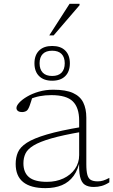

<svg xmlns="http://www.w3.org/2000/svg" viewBox="-20 -962 585 992"><path d="M404.5 -306.5 403 -281Q304.5 -264 244.8 -246.8Q185 -229.5 153.8 -210.5Q122.5 -191.5 111.8 -169Q101 -146.5 101 -118.5Q101 -70.5 130 -46.5Q159 -22.5 222.5 -22.5Q270 -22.5 307.8 -40.2Q345.5 -58 367.2 -89.2Q389 -120.5 389 -160.5V-338.5Q389 -406 356.2 -438.2Q323.5 -470.5 245.5 -470.5Q213 -470.5 185.5 -465.2Q158 -460 128 -447L148.5 -463.5Q144.5 -450.5 140.8 -438.5Q137 -426.5 133.5 -416.8Q130 -407 126 -400Q121 -390.5 112.5 -386.8Q104 -383 95.5 -383Q79.5 -383 72.2 -389Q65 -395 65 -404Q65 -416 79.8 -432Q94.5 -448 120.5 -463.2Q146.5 -478.5 181 -488.5Q215.5 -498.5 255.5 -498.5Q320 -498.5 357.2 -481.5Q394.5 -464.5 410.2 -432.2Q426 -400 426 -354V-114Q426 -77.5 431.5 -58.2Q437 -39 450 -32Q463 -25 485 -25Q499.5 -25 512.8 -29Q526 -33 545 -43V-20Q525 -7 505.5 -1.5Q486 4 464.5 4Q436 4 418.2 -7.5Q400.5 -19 393.5 -49.8Q386.5 -80.5 389.5 -137.5L394 -139.5Q384.5 -86.5 360.5 -53.5Q336.5 -20.5 299.8 -5.2Q263 10 215 10Q139 10 100 -21Q61 -52 61 -115Q61 -148 72.5 -175Q84 -202 118.8 -224.5Q153.5 -247 222 -267.2Q290.5 -287.5 404.5 -306.5ZM249.5 -724.5Q293.5 -724.5 317.2 -700.8Q341 -677 341 -635Q341 -592.5 317.2 -568.8Q293.5 -545 249.5 -545Q206 -545 182 -568.8Q158 -592.5 158 -635Q158 -677 182 -700.8Q206 -724.5 249.5 -724.5ZM249.5 -569.5Q281.5 -569.5 298 -586.5Q314.5 -603.5 314.5 -635Q314.5 -666.5 298 -683.2Q281.5 -700 249.5 -700Q217.5 -700 201 -683.2Q184.5 -666.5 184.5 -635Q184.5 -603.5 201 -586.5Q217.5 -569.5 249.5 -569.5ZM234.5 -779 339.5 -942.5H391V-935L257 -779Z"/></svg>

Font: Newsreader 9pt ExtraLight
Style: Regular
Weight: 250
Designer: Hugues Gentile
Foundry: Production Type
Version: Version 1.003